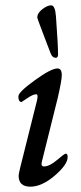

<svg xmlns="http://www.w3.org/2000/svg" viewBox="-20 -687 305 721"><path d="M170 -487Q165 -500 152 -534Q139 -568 129.5 -593.5Q120 -619 120 -621Q120 -638 139 -652.5Q158 -667 172 -667Q187 -667 190 -627Q198 -518 198 -483Q198 -470 190 -470Q176 -470 170 -487ZM196 -430Q212 -430 212 -405Q212 -385 197 -320L137 -79Q133 -62 145 -62Q166 -62 194 -86Q222 -110 227 -110Q234 -110 234 -97Q234 -69 185.5 -27.5Q137 14 94 14Q50 14 50 -27Q50 -34 56 -58L118 -306Q125 -333 116 -333Q104 -333 83 -318.5Q62 -304 61 -304Q49 -304 49 -325Q49 -341 110.5 -385.5Q172 -430 196 -430Z"/></svg>

Font: EB Garamond 08
Style: Italic
Weight: 400
Italic angle: -14°
Version: Version 0.016